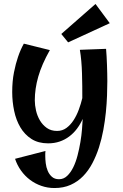

<svg xmlns="http://www.w3.org/2000/svg" viewBox="-20 -697 613 959"><path d="M509.8 -453.1Q511.2 -435.5 512.5 -414.6Q513.7 -393.6 514.4 -372.3Q515.1 -351.1 515.6 -330.3Q516.1 -309.6 516.1 -292Q516.1 -259.8 514.6 -220Q513.2 -180.2 508.8 -136.5Q504.4 -92.8 496.1 -47.9Q487.8 -2.9 474.4 39.1Q460.9 81.1 441.4 118.2Q421.9 155.3 395 182.9Q368.2 210.4 332.8 226.3Q297.4 242.2 252 242.2Q217.8 242.2 186.8 231.4Q155.8 220.7 130.1 201.4Q104.5 182.1 85.2 155.3Q65.9 128.4 55.2 96.2L207 57.1Q206.1 63 206.1 69.6Q206.1 76.2 206.1 83Q206.1 98.6 208.5 118.7Q210.9 138.7 218.3 156.2Q225.6 173.8 239.3 186Q252.9 198.2 274.9 198.2Q297.9 198.2 315.4 181.6Q333 165 345.9 138.7Q358.9 112.3 367.4 79.1Q376 45.9 381.6 12.5Q387.2 -21 389.6 -51.5Q392.1 -82 393.1 -103Q381.3 -76.7 364.5 -54.2Q347.7 -31.7 325.9 -15.4Q304.2 1 277.8 10Q251.5 19 220.2 19Q171.4 19 137.2 -2.9Q103 -24.9 81.8 -60.8Q60.5 -96.7 50.8 -142.8Q41 -189 41 -236.8Q41 -291.5 49.8 -335.7Q58.6 -379.9 69.8 -412.1Q82.5 -449.7 99.1 -479L229 -446.8Q188.5 -375 171.1 -314.2Q153.8 -253.4 153.8 -195.8Q153.8 -171.9 159.9 -145Q166 -118.2 179.4 -95.5Q192.9 -72.8 213.9 -57.9Q234.9 -43 265.1 -43Q291.5 -43 311.8 -57.9Q332 -72.8 347.4 -96.4Q362.8 -120.1 373.5 -149.2Q384.3 -178.2 391.1 -207Q391.1 -234.9 390.9 -266.4Q390.6 -297.9 389.6 -329.8Q388.7 -361.8 386 -392.3Q383.3 -422.9 378.9 -448.2ZM528.3 -581.1 320.3 -485.4 286.1 -527.3 457 -677.2Z"/></svg>

Font: Original Surfer
Style: Regular
Weight: 400
Designer: Astigmatic (AOETI)
Foundry: Astigmatic (AOETI)
Version: Version 1.001